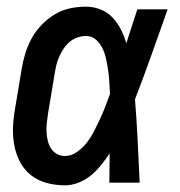

<svg xmlns="http://www.w3.org/2000/svg" viewBox="-20 -548 540 576"><path d="M175 8Q147 8 120.5 1Q94 -6 73.5 -22Q53 -38 40.5 -61.5Q28 -85 23 -111.5Q18 -138 19 -165.5Q20 -193 25 -221L45 -341Q49 -365 56 -388Q63 -411 75 -433Q87 -455 105 -473.5Q123 -492 144.5 -505Q166 -518 190 -523Q214 -528 238 -528Q261 -528 282 -519.5Q303 -511 318 -495Q333 -479 343 -459Q353 -439 359 -418Q367 -444 375.5 -469.5Q384 -495 392 -520H483Q459 -453 435 -385Q411 -317 385 -250Q390 -188 393 -125.5Q396 -63 399 0H308Q308 -22 308.5 -44Q309 -66 309 -88Q297 -70 283.5 -53Q270 -36 253 -22Q236 -8 215.5 0Q195 8 175 8ZM175 -80Q194 -80 211.5 -92.5Q229 -105 241.5 -121.5Q254 -138 263 -156Q272 -174 280.5 -192Q289 -210 296 -228.5Q303 -247 310 -266Q309 -284 308 -301.5Q307 -319 304.5 -336Q302 -353 298.5 -370Q295 -387 288 -402Q281 -417 268.5 -428.5Q256 -440 238 -440Q225 -440 212 -435.5Q199 -431 188.5 -422Q178 -413 170.5 -401.5Q163 -390 157.5 -377.5Q152 -365 149 -352.5Q146 -340 144 -327L124 -207Q122 -194 120.5 -180Q119 -166 119.5 -153Q120 -140 123 -127Q126 -114 132.5 -103.5Q139 -93 150 -86.5Q161 -80 175 -80Z"/></svg>

Font: Iosevka SS04 Semibold Oblique
Style: Regular
Weight: 600
Italic angle: -9°
Monospace: yes
Designer: Belleve Invis
Foundry: Belleve Invis
Version: Version 19.0.0; ttfautohint (v1.8.4)